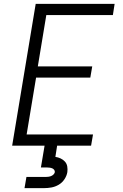

<svg xmlns="http://www.w3.org/2000/svg" viewBox="-20 -755 640 995"><path d="M43 0 165 -735H574L565 -677H220L176 -411H458L448 -353H167L118 -58H462L452 0ZM107 220 117 162H217Q224 162 231 161Q238 160 244.5 157.5Q251 155 256.5 150Q262 145 264 138Q264 138 264 138Q264 138 264 138Q265 131 261 125.5Q257 120 251 117.5Q245 115 238.5 114Q232 113 225 113H192L211 0H276L267 58Q281 60 294 66Q307 72 316.5 82.5Q326 93 328.5 107.5Q331 122 329 137Q326 156 314 174Q302 192 284 202.5Q266 213 246.5 216.5Q227 220 207 220Z"/></svg>

Font: Iosevka Curly Light Extended
Style: Italic
Weight: 300
Width: 7
Italic angle: -9°
Monospace: yes
Designer: Belleve Invis
Foundry: Belleve Invis
Version: Version 11.1.0; ttfautohint (v1.8.3)